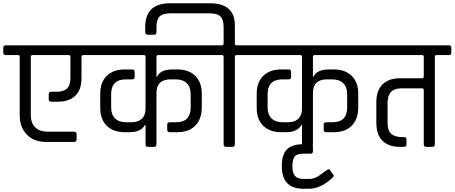

<svg xmlns="http://www.w3.org/2000/svg" viewBox="-39 -901 2789 1178"><path d="M-3 -623H527Q543 -623 543 -608V-578Q543 -563 527 -563H472Q461 -563 461 -553V-422Q461 -349 422.5 -313Q384 -277 316 -277H276Q260 -277 260 -292V-323Q260 -338 276 -338H309Q349 -338 371 -357Q393 -376 393 -422V-553Q393 -563 383 -563H161Q150 -563 150 -553V-195Q150 -146 177.5 -119.5Q205 -93 256 -93H416Q431 -93 431 -78V-46Q431 -31 416 -30H245Q170 -30 126 -75Q82 -120 82 -192V-553Q82 -563 72 -563H-3Q-19 -563 -19 -578V-608Q-19 -623 -3 -623Z M921 -553V-431H925Q946 -475 1019 -475H1049Q1119 -475 1159 -435.5Q1199 -396 1199 -326V-239Q1198 -169 1158.5 -129.5Q1119 -90 1049 -90H1003Q987 -90 987 -105V-136Q987 -151 1003 -151H1041Q1131 -151 1131 -242V-323Q1131 -367 1107 -390.5Q1083 -414 1039 -414H1007Q921 -414 921 -330V-16Q921 0 906 0H868Q854 0 854 -16V-134H850Q826 -90 756 -90H726Q656 -90 616 -129.5Q576 -169 576 -239V-326Q576 -396 616 -435.5Q656 -475 726 -475H772Q787 -475 787 -460V-429Q787 -414 772 -414H734Q643 -414 643 -323V-242Q643 -198 667 -174.5Q691 -151 735 -151H767Q809 -151 831.5 -172.5Q854 -194 854 -235V-553Q854 -563 844 -563H521Q505 -563 505 -578V-608Q505 -623 521 -623H1254Q1270 -623 1270 -608V-578Q1270 -563 1254 -563H931Q921 -563 921 -553Z M1412 -623H1487Q1503 -623 1503 -608V-578Q1503 -563 1487 -563H1412Q1402 -563 1402 -553V-15Q1402 0 1387 0H1348Q1333 0 1333 -15V-553Q1333 -563 1323 -563H1248Q1233 -563 1233 -578V-608Q1233 -623 1248 -623H1323Q1333 -623 1333 -634V-734Q1333 -781 1313.5 -800Q1294 -819 1249 -819H1005Q960 -819 940.5 -800Q921 -781 921 -734V-704Q921 -688 907 -688H868Q852 -688 852 -704V-735Q852 -881 1005 -881H1248Q1402 -881 1402 -745V-634Q1402 -623 1412 -623Z M1881 -553V-431H1885Q1906 -475 1979 -475H2009Q2079 -475 2119 -435.5Q2159 -396 2159 -326V-239Q2158 -169 2118.5 -129.5Q2079 -90 2009 -90H1963Q1947 -90 1947 -105V-136Q1947 -151 1963 -151H2001Q2091 -151 2091 -242V-323Q2091 -367 2067 -390.5Q2043 -414 1999 -414H1967Q1881 -414 1881 -330V-16Q1881 0 1866 0H1828Q1814 0 1814 -16V-134H1810Q1786 -90 1716 -90H1686Q1616 -90 1576 -129.5Q1536 -169 1536 -239V-326Q1536 -396 1576 -435.5Q1616 -475 1686 -475H1732Q1747 -475 1747 -460V-429Q1747 -414 1732 -414H1694Q1603 -414 1603 -323V-242Q1603 -198 1627 -174.5Q1651 -151 1695 -151H1727Q1769 -151 1791.5 -172.5Q1814 -194 1814 -235V-553Q1814 -563 1804 -563H1481Q1465 -563 1465 -578V-608Q1465 -623 1481 -623H2214Q2230 -623 2230 -608V-578Q2230 -563 2214 -563H1891Q1881 -563 1881 -553Z M1881 -1V27Q1881 42 1865 42H1820Q1782 42 1768.5 60Q1755 78 1755 119.5Q1755 161 1771.5 179Q1788 197 1825 197H1856Q1889 197 1920 176Q1926 172 1942 160Q1970 138 1977 138Q1984 138 1988 146L2003 167Q2008 172 2008 178.5Q2008 185 1995 195Q1925 257 1858 257H1822Q1690 257 1690 118Q1690 47 1721.5 15.5Q1753 -16 1818 -16H1865Q1881 -16 1881 -1Z M2339 -271V-147Q2339 -99 2361.5 -79.5Q2384 -60 2427 -60H2439Q2455 -60 2455 -45V-15Q2455 0 2439 0H2414Q2346 0 2308 -37Q2270 -74 2270 -149V-274Q2270 -347 2309 -384Q2348 -421 2416 -421H2550Q2561 -421 2561 -432V-553Q2561 -563 2551 -563H2208Q2192 -563 2192 -578V-608Q2192 -623 2208 -623H2715Q2730 -623 2730 -608V-578Q2730 -563 2715 -563H2639Q2629 -563 2629 -553V-15Q2629 0 2614 0H2576Q2561 0 2561 -15V-348Q2561 -359 2550 -359H2423Q2339 -359 2339 -271Z"/></svg>

Font: Rajdhani Medium
Style: Regular
Weight: 500
Designer: Satya Rajpurohit, Jyotish Sonowal
Foundry: Indian Type Foundry
Version: Version 1.201 February 1, 2022